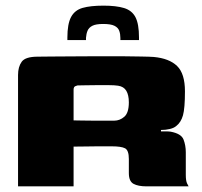

<svg xmlns="http://www.w3.org/2000/svg" viewBox="-20 -661 715 681"><path d="M343 -142Q343 -142 326.5 -142Q310 -142 286.5 -141.5Q263 -141 241 -141V0H44V-395Q44 -424 57 -442Q70 -460 114 -460Q129 -460 161.5 -460.5Q194 -461 236 -461Q278 -461 323.5 -461.5Q369 -462 410 -461.5Q451 -461 481.5 -460.5Q512 -460 525 -459Q580 -454 608 -427Q636 -400 636 -337Q636 -277 629 -252Q622 -227 605 -214Q597 -207 582.5 -203.5Q568 -200 551 -200V-195Q559 -195 568.5 -195Q578 -195 585 -194Q623 -187 631 -166Q639 -145 639 -121V-41Q639 -20 643.5 -10.5Q648 -1 649 0H500Q470 0 453.5 -9Q437 -18 437 -47V-97Q437 -128 423.5 -135Q410 -142 376 -142ZM241 -234Q250 -234 270 -233.5Q290 -233 313.5 -233Q337 -233 357 -233Q377 -233 385 -233Q405 -233 421 -247Q437 -261 437 -298Q437 -324 428 -339Q419 -354 399 -357Q386 -359 365.5 -359Q345 -359 323 -359Q301 -359 282.5 -358.5Q264 -358 255 -358Q254 -358 247.5 -355.5Q241 -353 241 -343ZM219 -519V-528Q219 -576 232 -600.5Q245 -625 273 -633Q301 -641 347 -641Q392 -641 420 -632.5Q448 -624 460.5 -600Q473 -576 473 -528V-519H407V-526Q407 -540 403 -551.5Q399 -563 386 -569.5Q373 -576 346 -576Q320 -576 307.5 -569.5Q295 -563 290.5 -552Q286 -541 285 -527V-519Z"/></svg>

Font: Genos Thin ExtraBold
Style: Regular
Weight: 800
Version: Version 1.010